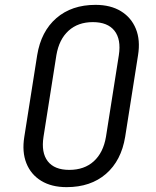

<svg xmlns="http://www.w3.org/2000/svg" viewBox="-20 -760 640 790"><path d="M254 10Q192 10 149.5 -16Q107 -42 88.5 -88.5Q70 -135 80 -197L133 -533Q149 -631 212 -685.5Q275 -740 373 -740Q435 -740 477.5 -714Q520 -688 539 -641.5Q558 -595 548 -533L495 -197Q479 -99 416 -44.5Q353 10 254 10ZM265 -61Q327 -61 366 -96.5Q405 -132 416 -197L469 -533Q479 -598 451 -633.5Q423 -669 362 -669Q301 -669 262 -633.5Q223 -598 212 -533L159 -197Q149 -132 176.5 -96.5Q204 -61 265 -61Z"/></svg>

Font: JetBrains Mono NL Light
Style: Italic
Weight: 300
Italic angle: -9°
Designer: Philipp Nurullin, Konstantin Bulenkov
Foundry: JetBrains
Version: Version 2.304; ttfautohint (v1.8.4.7-5d5b)